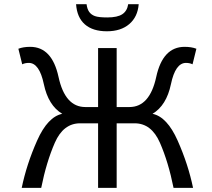

<svg xmlns="http://www.w3.org/2000/svg" viewBox="-20 -908 1026 928"><path d="M454.1 -312H367.2Q286.1 -312 245.1 -218.3Q204.1 -124.5 179.2 0H85Q108.4 -113.8 159.4 -228.5Q210.4 -343.3 280.8 -357.9Q213.4 -398.4 191.9 -501.2Q170.4 -604 119.1 -604Q101.1 -604 87.4 -597.2L68.8 -672.4Q92.3 -681.6 126 -681.6Q231.4 -681.6 262.9 -536.1Q294.4 -390.6 392.6 -390.6H454.1V-675.8H543.9V-390.6H605.5Q703.6 -390.6 735.1 -536.1Q766.6 -681.6 872.1 -681.6Q905.8 -681.6 929.2 -672.4L910.6 -597.2Q897 -604 878.9 -604Q827.6 -604 806.2 -501.2Q784.7 -398.4 717.3 -357.9Q787.6 -343.3 838.6 -228.5Q889.6 -113.8 913.1 0H818.8Q793.9 -124.5 752.9 -218.3Q711.9 -312 630.9 -312H543.9V0H454.1ZM496.6 -756.8Q428.2 -756.8 390.1 -790.3Q352.1 -823.7 347.7 -887.7H398.4Q401.4 -863.8 411.4 -850.1Q421.4 -836.4 439.2 -830.1Q457 -823.7 498.5 -823.7Q547.9 -823.7 571.3 -839.4Q594.7 -855 599.6 -887.7H650.4Q645.5 -826.2 604.7 -791.5Q564 -756.8 496.6 -756.8Z"/></svg>

Font: Cadman
Style: Regular
Weight: 400
Designer: Paul James MIller
Foundry: High-Logic / Made with FontCreator
Version: Version 2.114;March 28, 2021;FontCreator 13.0.0.2683 64-bit